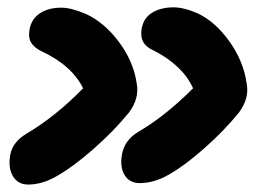

<svg xmlns="http://www.w3.org/2000/svg" viewBox="-20 -514 720 520"><path d="M357.9 -18.1Q330.6 -18.1 317.1 -40.5Q303.7 -63 311 -99.1Q318.4 -135.3 355 -157.2Q427.2 -199.2 502.9 -274.9Q474.6 -337.4 395 -377.9Q356 -394.5 363.8 -437Q369.1 -465.8 392.6 -480Q416 -494.1 450.2 -494.1Q478.5 -494.1 517.1 -477.1Q564 -454.1 601.6 -401.4Q639.2 -348.6 647.9 -289.1Q656.2 -248 627 -209Q585.9 -158.7 532.5 -111.6Q479 -64.5 437 -41Q397.9 -18.1 357.9 -18.1ZM56.2 -14.2Q28.8 -14.2 15.1 -36.6Q1.5 -59.1 7.8 -95.2Q15.1 -130.9 53.2 -152.8Q131.8 -199.7 205.1 -274.9Q174.3 -337.4 90.8 -376Q72.3 -385.3 64.2 -398.7Q56.2 -412.1 60.1 -435.1Q65.9 -463.9 88.9 -478.5Q111.8 -493.2 146 -493.2Q172.9 -493.2 212.9 -476.1Q262.7 -453.1 302 -400.6Q341.3 -348.1 350.1 -289.1Q358.4 -248 329.1 -209Q287.6 -158.2 232.4 -109.9Q177.2 -61.5 133.8 -37.1Q94.7 -14.2 56.2 -14.2Z"/></svg>

Font: Shantell Sans Irregular
Style: Bold Italic
Weight: 700
Italic angle: -11.31°
Designer: Stephen Nixon, Anya Danilova, Shantell Martin
Foundry: Arrow Type
Version: Version 1.006;[9816181b4]